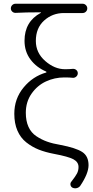

<svg xmlns="http://www.w3.org/2000/svg" viewBox="-20 -813 497 1028"><path d="M409.2 182.6Q402.3 191.4 390.6 194.3Q386.7 195.3 382.8 195.3Q376 195.3 369.1 192.4Q359.4 187.5 357.4 177.2Q355.5 167 362.3 159.2Q383.8 131.8 392.1 116.2Q400.4 100.6 400.4 81.1Q400.4 54.7 373.5 40Q346.7 25.4 268.6 10.7Q222.7 2 187 -12.2Q151.4 -26.4 120.6 -50.8Q89.8 -75.2 73.2 -113.8Q56.6 -152.3 56.6 -204.1Q56.6 -284.2 106 -344.2Q155.3 -404.3 227.5 -424.8Q228.5 -424.8 228.5 -426.8Q228.5 -428.7 227.5 -429.7Q174.8 -452.1 143.1 -494.6Q111.3 -537.1 111.3 -594.7Q111.3 -697.3 198.2 -744.1Q199.2 -744.1 199.2 -745.6Q199.2 -747.1 197.3 -747.1Q115.2 -747.1 62.5 -744.1Q52.7 -744.1 45.4 -751Q38.1 -757.8 38.1 -768.1Q38.1 -778.3 45.4 -785.6Q52.7 -793 63.5 -793H421.9Q432.6 -793 439.9 -785.6Q447.3 -778.3 447.3 -768.1Q447.3 -757.8 439.9 -750.5Q432.6 -743.2 421.9 -743.2H322.3Q260.7 -743.2 216.3 -703.1Q171.9 -663.1 171.9 -593.8Q171.9 -530.3 222.2 -486.3Q272.5 -442.4 328.1 -442.4Q352.5 -442.4 369.1 -444.3Q379.9 -445.3 388.2 -438.5Q396.5 -431.6 396.5 -420.9Q396.5 -410.2 388.2 -402.8Q379.9 -395.5 369.1 -396.5Q354.5 -398.4 324.2 -398.4Q272.5 -398.4 226.1 -377Q179.7 -355.5 148.9 -311.5Q118.2 -267.6 118.2 -209Q118.2 -166 132.3 -134.3Q146.5 -102.5 174.3 -84Q202.1 -65.4 232.4 -54.7Q262.7 -43.9 303.7 -37.1Q385.7 -21.5 419.9 0.5Q454.1 22.5 454.1 71.3Q454.1 116.2 409.2 182.6Z"/></svg>

Font: Gen Jyuu Gothic P Light
Style: Regular
Weight: 200
Designer: [Source Han Sans]
Ryoko NISHIZUKA  (kana & ideographs); Paul D. Hunt (Latin, Greek & Cyrillic); Wenlong ZHANG  (bopomofo
Version: Version 1.002.20150607